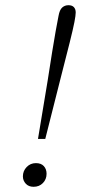

<svg xmlns="http://www.w3.org/2000/svg" viewBox="-20 -709 337 738"><path d="M126 -175 163 -398Q173 -463 180.5 -509.5Q188 -556 194 -589.5Q200 -623 205 -648Q209 -671 219 -680Q229 -689 243 -689Q257 -689 264 -681.5Q271 -674 271 -661Q271 -650 266 -624Q261 -598 248 -546Q235 -494 212 -404.5Q189 -315 154 -175ZM68 -31Q68 -52 82.5 -67Q97 -82 118 -82Q138 -82 148.5 -70.5Q159 -59 159 -41Q159 -20 145 -5.5Q131 9 109 9Q90 9 79 -3Q68 -15 68 -31Z"/></svg>

Font: Source Serif 4 Light
Style: Italic
Weight: 300
Italic angle: -12°
Designer: Frank Grießhammer
Foundry: Adobe Systems Incorporated
Version: Version 4.004;hotconv 1.0.116;makeotfexe 2.5.65601